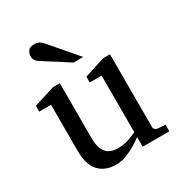

<svg xmlns="http://www.w3.org/2000/svg" viewBox="-175 -853 920 984"><g transform="rotate(-30 284.5 -360.5)"><path d="M356 -550.8H298.8L147 -647.9Q124 -663.1 124 -688Q124 -703.1 133.8 -718Q143.6 -732.9 169.9 -732.9Q189.9 -732.9 201.2 -725.8Q212.4 -718.8 223.1 -706.1ZM547.9 0H390.1V-57.1Q373 -43.9 346.4 -27.8Q319.8 -11.7 289.3 0.2Q258.8 12.2 229 12.2Q164.6 12.2 127.7 -26.6Q90.8 -65.4 90.8 -149.9V-420.9H21V-455.1L144 -494.1H185.1V-168.9Q185.1 -115.7 206.3 -85.9Q227.5 -56.2 280.8 -56.2Q311.5 -56.2 341.8 -66.7Q372.1 -77.1 390.1 -85.9V-420.9H319.8V-455.1L441.9 -494.1H481.9V-64Q481.9 -54.7 488.5 -48.8Q495.1 -43 503.9 -42L547.9 -39.1Z"/></g></svg>

Font: Abyssinica SIL
Style: Regular
Weight: 400
Designer: Victor Gaultney and Lorna Evans
Foundry: SIL International
Version: Version 2.100